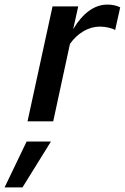

<svg xmlns="http://www.w3.org/2000/svg" viewBox="-107 -529 544 837"><path d="M13 0 122 -501H234L212 -402Q244 -455 281.5 -482Q319 -509 361 -509Q393 -509 417 -497L395 -398Q386 -404 366.5 -408.5Q347 -413 329 -413Q292 -413 258 -393.5Q224 -374 198 -338L125 0ZM-87 288 9 88H115L-9 288Z"/></svg>

Font: Red Hat Text SemiBold
Style: Italic
Weight: 600
Italic angle: -12°
Designer: Pentagram, MCKL
Foundry: Pentagram, MCKL
Version: Version 1.023